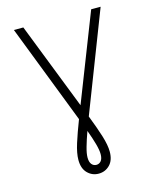

<svg xmlns="http://www.w3.org/2000/svg" viewBox="-135 -791 908 1118"><g transform="rotate(-15 319.5 -232.0)"><path d="M319.5 236Q280.5 236 252.8 208.2Q225 180.5 225 128.5Q225 88.5 243.2 30.8Q261.5 -27 290 -100.5L58 -700H115L319.5 -176.5L524 -700H581L349 -100.5Q378 -26.5 396 31.2Q414 89 414 128.5Q414 180.5 386.5 208.2Q359 236 319.5 236ZM319.5 183Q336.5 183 347.8 169.5Q359 156 359 128.5Q359 104.5 348.5 66.5Q338 28.5 319.5 -21.5Q301.5 28.5 290.8 66.5Q280 104.5 280 128.5Q280 156 291.2 169.5Q302.5 183 319.5 183Z"/></g></svg>

Font: Overpass ExtraLight
Style: Regular
Weight: 250
Designer: Delve Withrington, Dave Bailey, Thomas Jockin
Foundry: Delve Fonts LLC
Version: Version 4.000